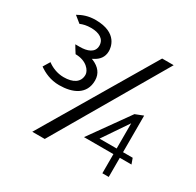

<svg xmlns="http://www.w3.org/2000/svg" viewBox="-155 -899 1090 1068"><g transform="rotate(30 390.0 -365.0)"><path d="M41 -353C73 -330 117 -309 172 -309C259 -309 333 -342 333 -431C333 -477 306 -506 267 -523L257 -527L266 -532C296 -547 318 -572 318 -611C318 -630 312 -725 168 -725C121 -725 88 -712 58 -695L100 -661C119 -669 140 -674 168 -674C220 -674 257 -654 257 -611C257 -565 212 -551 166 -551H137C145 -537 157 -518 166 -504C237 -504 271 -459 271 -432C271 -383 231 -360 172 -360C129 -360 92 -377 67 -396ZM173 -10H253L669 -724H595ZM437 -128H626V-5H667V-128H742L729 -164H667V-399L616 -379ZM516 -164 626 -326V-164Z"/></g></svg>

Font: Charger Sport
Style: LitExt
Weight: 300
Designer: Jasper
Foundry: Cannot Into Space Fonts
Version: Version 1.1